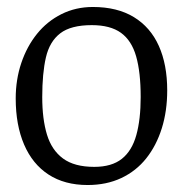

<svg xmlns="http://www.w3.org/2000/svg" viewBox="-20 -522 528 550"><path d="M231 8Q165 8 119 -22Q73 -52 49 -108Q25 -164 25 -240Q25 -294 41 -341.5Q57 -389 86 -425Q115 -461 156 -481.5Q197 -502 246 -502Q316 -502 363.5 -473Q411 -444 435 -390.5Q459 -337 459 -263Q459 -204 443.5 -154.5Q428 -105 399 -68.5Q370 -32 327.5 -12Q285 8 231 8ZM250 -44Q300 -44 329 -67Q358 -90 370.5 -135Q383 -180 383 -244Q383 -315 370 -360.5Q357 -406 326.5 -428Q296 -450 243 -450Q183 -450 152.5 -426.5Q122 -403 111.5 -357.5Q101 -312 101 -244Q101 -181 114.5 -136.5Q128 -92 160.5 -68Q193 -44 250 -44Z"/></svg>

Font: Faustina Light
Style: Regular
Weight: 300
Designer: Alfonso Garcia
Foundry: http://www.omnibus-type.com
Version: Version 1.200